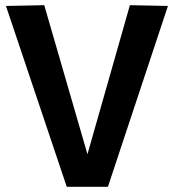

<svg xmlns="http://www.w3.org/2000/svg" viewBox="-20 -722 672 742"><path d="M238 0 3 -699 151 -702 318 -126 482 -702 629 -699 397 0Z"/></svg>

Font: Georama SemiBold
Style: Regular
Weight: 600
Designer: Jean-Baptiste Levee
Foundry: Production Type
Version: Version 1.000